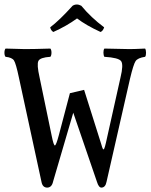

<svg xmlns="http://www.w3.org/2000/svg" viewBox="-20 -834 680 865"><path d="M358.9 -429.2 436 -185.1Q440.9 -167 443.8 -162.6Q446.8 -158.2 450 -165.5Q453.1 -172.9 456.5 -188Q457 -189 457 -189.9L522.9 -484.9Q537.1 -543 525.6 -558.6Q514.2 -574.2 450.2 -578.1Q446.3 -584 446 -596.4Q445.8 -608.9 450.2 -615.2Q524.4 -613.3 564 -612.8Q584 -612.8 633.8 -615.2Q637.7 -609.4 637.9 -596.7Q638.2 -584 633.8 -578.1Q600.6 -573.2 590.8 -558.6Q581.1 -543.9 565.9 -480L460 -15.1Q455.1 10.7 437 11.2Q424.8 11.2 417 -14.2L310.1 -326.2L219.2 -16.1Q213.4 10.7 192.9 11.2Q171.9 11.2 167 -14.2L64.9 -485.8Q51.8 -547.9 43 -561.5Q34.2 -575.2 4.9 -578.1Q0 -584 0 -596.4Q0 -608.9 4.9 -615.2Q56.6 -613.3 92.8 -612.8Q132.8 -612.8 207 -615.2Q211.9 -609.4 211.9 -596.7Q211.9 -584 207 -578.1Q161.1 -575.2 153.1 -559.6Q145 -543.9 158.2 -485.8L212.9 -222.2Q221.7 -178.2 227.3 -178.7Q232.9 -179.2 245.1 -225.1L294.9 -414.1ZM346.2 -808.1Q390.1 -754.9 449.2 -710.9Q444.3 -694.8 433.1 -689.9Q368.2 -719.7 327.1 -751Q280.3 -716.8 220.2 -689.9Q209 -696.8 206.1 -710.9Q247.1 -741.7 307.1 -808.1Q325.2 -819.3 346.2 -808.1Z"/></svg>

Font: Linux Libertine Mono
Style: Mono
Weight: 400
Designer: Philipp H. Poll
Foundry: Philipp H. Poll
Version: Version 5.1.7 ; ttfautohint (v0.9)